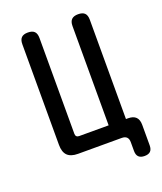

<svg xmlns="http://www.w3.org/2000/svg" viewBox="-158 -842 916 1083"><g transform="rotate(-20 300.0 -300.0)"><path d="M568 93Q568 117 556.5 128.5Q545 140 521 140Q498 140 486 128.5Q474 117 474 93V40Q474 20 464 10Q454 0 434 0H172Q129 0 108.5 -20.5Q88 -41 88 -84V-688Q88 -715 100.5 -727.5Q113 -740 139 -740Q166 -740 178.5 -727.5Q191 -715 191 -688V-113Q191 -103 196.5 -97.5Q202 -92 212 -92H389V-688Q389 -715 402 -727.5Q415 -740 441 -740Q468 -740 480.5 -727.5Q493 -715 493 -688V-92H505Q537 -92 552.5 -76.5Q568 -61 568 -30Z"/></g></svg>

Font: Maple Mono Normal NL Medium
Style: Regular
Weight: 500
Monospace: yes
Designer: subframe7536
Version: Version 7.000